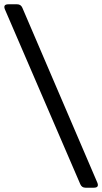

<svg xmlns="http://www.w3.org/2000/svg" viewBox="-50 -776 476 894"><path d="M348 98Q331 98 324 82L-27 -732Q-37 -756 -11 -756H30Q47 -756 54 -740L403 74Q413 98 387 98Z"/></svg>

Font: Pitagon Sans Medium
Style: Regular
Weight: 500
Designer: Travis Tran
Foundry: Pitagon
Version: Version 1.001; ttfautohint (v1.8.4.7-5d5b);gftools[0.9.26]